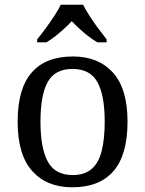

<svg xmlns="http://www.w3.org/2000/svg" viewBox="-20 -786 617 816"><path d="M287 10Q179 10 117 -59Q55 -128 55 -269Q55 -409 114.5 -477.5Q174 -546 290 -546Q398 -546 460 -477.5Q522 -409 522 -269Q522 -128 462.5 -59Q403 10 287 10ZM289 -42Q339 -42 369 -67.5Q399 -93 412 -144Q425 -195 425 -269Q425 -381 394 -437Q363 -493 288 -493Q213 -493 182.5 -437Q152 -381 152 -269Q152 -157 183 -99.5Q214 -42 289 -42ZM138 -619Q154 -638 173 -664Q192 -690 210 -717Q228 -744 238 -766H333Q344 -744 361.5 -717Q379 -690 398.5 -664Q418 -638 433 -619V-606H394Q375 -617 355.5 -632Q336 -647 318 -663.5Q300 -680 285 -696Q270 -680 252 -663.5Q234 -647 215 -632Q196 -617 177 -606H138Z"/></svg>

Font: Noto Serif Armenian
Style: Regular
Weight: 400
Designer: Monotype Design Team
Foundry: Monotype Imaging Inc.
Version: Version 2.007